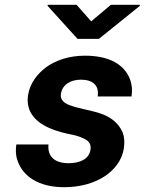

<svg xmlns="http://www.w3.org/2000/svg" viewBox="-20 -770 603 800"><path d="M48 -168C45 -147 45 -125 52 -104C74 -34 143 10 247 10C315 10 373 -7 417 -36C454 -61 488 -99 496 -152C500 -178 498 -200 491 -218C475 -256 443 -282 399 -297C365 -309 312 -317 278 -329C254 -337 229 -349 234 -380C240 -418 275 -438 317 -438C367 -438 394 -414 387 -368H528C532 -393 530 -415 523 -436C500 -502 434 -538 334 -538C268 -538 212 -519 171 -489C137 -463 105 -425 97 -374C93 -351 96 -331 102 -314C124 -257 189 -229 260 -213C281 -209 299 -205 312 -200C338 -190 362 -180 357 -146C351 -106 311 -90 266 -90C211 -90 177 -115 182 -168ZM178 -746 303 -608H392L562 -745L563 -750H442L360 -681L299 -750H179Z"/></svg>

Font: Asimov Pro
Style: BdObl
Weight: 700
Designer: Google
Version: Version 2.000980; 2014